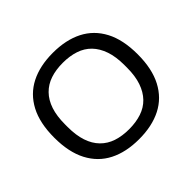

<svg xmlns="http://www.w3.org/2000/svg" viewBox="-164 -901 1116 1116"><g transform="rotate(-45 394.0 -343.0)"><path d="M394 12Q287 12 210.5 -27Q134 -66 92.5 -145Q51 -224 51 -343Q51 -463 92.5 -541.5Q134 -620 210.5 -659Q287 -698 394 -698Q501 -698 577.5 -659Q654 -620 695.5 -541.5Q737 -463 737 -343Q737 -224 695.5 -145Q654 -66 577.5 -27Q501 12 394 12ZM394 -70Q450 -70 495.5 -85Q541 -100 572.5 -132.5Q604 -165 621 -214.5Q638 -264 638 -332V-353Q638 -422 621 -471.5Q604 -521 572.5 -553.5Q541 -586 495.5 -601Q450 -616 394 -616Q337 -616 292 -601Q247 -586 215 -553.5Q183 -521 166.5 -471.5Q150 -422 150 -353V-332Q150 -264 166.5 -214.5Q183 -165 215 -132.5Q247 -100 292 -85Q337 -70 394 -70Z"/></g></svg>

Font: Archivo SemiBold
Style: Regular
Weight: 400
Version: Version 2.001